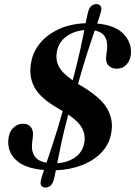

<svg xmlns="http://www.w3.org/2000/svg" viewBox="-20 -806 638 906"><path d="M234 41.5Q223.5 79 194 79Q181 79 174.8 69.5Q168.5 60 174 41Q176.5 31 180 20Q183.5 9 187.5 -4Q100 -11 58.2 -48.5Q16.5 -86 19 -140.5Q20 -177.5 40 -199.8Q60 -222 88 -222Q113 -222.5 125.8 -206.2Q138.5 -190 135 -161.5L131 -125Q128 -91 144 -68Q160 -45 199.5 -38Q212.5 -77 231.8 -135.2Q251 -193.5 276 -282Q269 -286 262 -290Q171 -340.5 142.2 -394.8Q113.5 -449 128 -516.5Q137 -564 170.2 -603.8Q203.5 -643.5 257.8 -668.5Q312 -693.5 384 -696.5Q387 -712 389.8 -725.2Q392.5 -738.5 396 -750.5Q405.5 -786.5 436 -786.5Q448.5 -786.5 454.8 -777.2Q461 -768 456 -749.5Q453 -738 448.5 -724.8Q444 -711.5 438.5 -695Q521.5 -687 560.5 -648.2Q599.5 -609.5 598 -558.5Q597.5 -525 578.8 -503.5Q560 -482 531 -482Q506 -482 491.8 -497.2Q477.5 -512.5 481 -541.5L485.5 -577Q488.5 -612 474.5 -633.8Q460.5 -655.5 427 -662.5Q413 -622 393.5 -561.5Q374 -501 348 -410Q355 -406 362.5 -401.5Q457.5 -345.5 487.2 -290.8Q517 -236 504.5 -177Q495.5 -125 459.2 -86.8Q423 -48.5 367 -26.8Q311 -5 243.5 -2.5Q241 10.5 238.8 21.2Q236.5 32 234 41.5ZM249 -565Q241 -526 256.8 -494Q272.5 -462 323 -427Q345.5 -511.5 358 -568.5Q370.5 -625.5 378 -664Q329 -660 293.2 -634Q257.5 -608 249 -565ZM377 -128.5Q385 -166.5 368.5 -199Q352 -231.5 302 -265.5Q280.5 -183.5 268.8 -128.2Q257 -73 250 -35.5Q300.5 -39.5 334.5 -63.5Q368.5 -87.5 377 -128.5Z"/></svg>

Font: Fraunces 72pt S050 SemiBold
Style: Italic
Weight: 600
Italic angle: -16°
Version: Version 1.000; ttfautohint (v1.8.3)